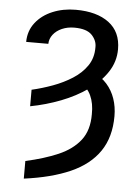

<svg xmlns="http://www.w3.org/2000/svg" viewBox="-53 -573 591 826"><g transform="rotate(5 242.5 -160.5)"><path d="M81.1 -101.6V-172.9Q125.5 -183.1 170.9 -199.7Q216.3 -216.3 254.6 -240.7Q293 -265.1 316.2 -299.1Q339.4 -333 338.9 -378.9Q339.8 -407.7 317.4 -431.4Q294.9 -455.1 241.2 -455.1Q211.9 -455.1 188 -444.6Q164.1 -434.1 150.1 -416Q136.2 -397.9 135.7 -376H40Q40.5 -423.8 67.9 -459Q95.2 -494.1 140.9 -513.2Q186.5 -532.2 241.2 -532.2Q332 -532.2 384.3 -492.9Q436.5 -453.6 436.5 -378.9Q436.5 -325.2 406.7 -280Q377 -234.9 326.4 -199.2Q275.9 -163.6 212.2 -138.9Q148.4 -114.3 81.1 -101.6ZM287.1 -218.8 340.8 -268.6Q375.5 -253.9 398.9 -227.3Q422.4 -200.7 434.3 -166Q446.3 -131.3 446.3 -90.8Q446.3 0 404.3 61.5Q362.3 123 280.8 159.2Q199.2 195.3 81.1 210.9V134.8Q161.1 117.2 221.7 91.1Q282.2 64.9 315.7 21.7Q349.1 -21.5 348.6 -90.8Q349.6 -136.7 334 -170.9Q318.4 -205.1 287.1 -218.8Z"/></g></svg>

Font: Inter Display V
Style: Regular
Weight: 400
Designer: Rasmus Andersson
Foundry: rsms
Version: Version 3.015;git-src